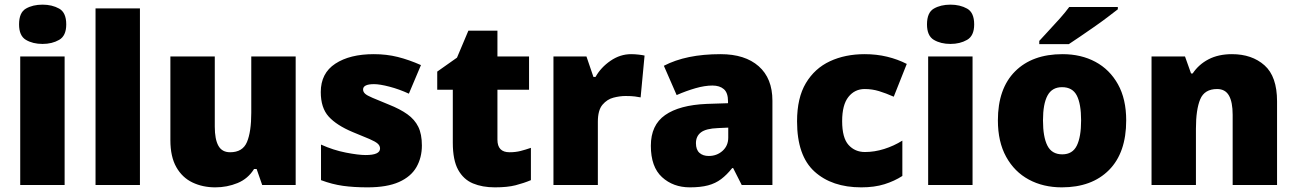

<svg xmlns="http://www.w3.org/2000/svg" viewBox="-20 -796 5578 826"><path d="M163 -776Q204 -776 234.5 -759Q265 -742 265 -691Q265 -642 234.5 -624.5Q204 -607 163 -607Q121 -607 91.5 -624.5Q62 -642 62 -691Q62 -742 91.5 -759Q121 -776 163 -776ZM258 -553V0H67V-553Z M582 0H391V-760H582Z M1252 -553V0H1108L1084 -69H1073Q1047 -27 1002 -8.5Q957 10 906 10Q852 10 808 -11Q764 -32 738.5 -77Q713 -122 713 -193V-553H904V-251Q904 -197 919.5 -169Q935 -141 970 -141Q1024 -141 1042.5 -185Q1061 -229 1061 -311V-553Z M1795 -170Q1795 -118 1771.5 -77Q1748 -36 1696.5 -13Q1645 10 1561 10Q1502 10 1455.5 3.5Q1409 -3 1361 -21V-174Q1414 -150 1468 -139.5Q1522 -129 1553 -129Q1615 -129 1615 -157Q1615 -169 1605 -178Q1595 -187 1569.5 -198Q1544 -209 1497 -228Q1428 -257 1394 -294.5Q1360 -332 1360 -400Q1360 -481 1422.5 -522Q1485 -563 1588 -563Q1643 -563 1691 -551Q1739 -539 1791 -516L1739 -393Q1698 -412 1656 -423Q1614 -434 1589 -434Q1542 -434 1542 -411Q1542 -401 1550.5 -393Q1559 -385 1583 -375Q1607 -365 1653 -346Q1701 -327 1732.5 -304.5Q1764 -282 1779.5 -250.5Q1795 -219 1795 -170Z M2172 -141Q2198 -141 2219.5 -146.5Q2241 -152 2264 -160V-21Q2233 -8 2198 1Q2163 10 2109 10Q2055 10 2014.5 -7Q1974 -24 1951 -65.5Q1928 -107 1928 -182V-410H1861V-488L1946 -548L1995 -664H2120V-553H2256V-410H2120V-195Q2120 -141 2172 -141Z M2695 -563Q2711 -563 2728 -561Q2745 -559 2753 -557L2736 -377Q2726 -379 2711.5 -381Q2697 -383 2671 -383Q2647 -383 2619.5 -376Q2592 -369 2572 -345.5Q2552 -322 2552 -272V0H2361V-553H2503L2533 -465H2542Q2565 -506 2606.5 -534.5Q2648 -563 2695 -563Z M3080 -563Q3185 -563 3244 -511Q3303 -459 3303 -363V0H3171L3134 -73H3130Q3107 -44 3082.5 -25.5Q3058 -7 3026 1.5Q2994 10 2948 10Q2876 10 2828 -34Q2780 -78 2780 -169Q2780 -258 2841.5 -301Q2903 -344 3020 -349L3112 -352V-360Q3112 -397 3094 -412.5Q3076 -428 3045 -428Q3012 -428 2972 -416.5Q2932 -405 2891 -387L2836 -513Q2884 -538 2944.5 -550.5Q3005 -563 3080 -563ZM3069 -245Q3017 -243 2995.5 -226.5Q2974 -210 2974 -180Q2974 -152 2989 -138.5Q3004 -125 3029 -125Q3064 -125 3088.5 -147Q3113 -169 3113 -204V-247Z M3685 10Q3559 10 3484 -58Q3409 -126 3409 -274Q3409 -375 3447 -438.5Q3485 -502 3550.5 -532.5Q3616 -563 3700 -563Q3751 -563 3796.5 -552Q3842 -541 3881 -521L3825 -380Q3791 -395 3761.5 -404Q3732 -413 3700 -413Q3657 -413 3630 -379Q3603 -345 3603 -275Q3603 -203 3630.5 -172.5Q3658 -142 3701 -142Q3742 -142 3783.5 -155Q3825 -168 3862 -191V-39Q3828 -17 3785 -3.5Q3742 10 3685 10Z M4069 -776Q4110 -776 4140.5 -759Q4171 -742 4171 -691Q4171 -642 4140.5 -624.5Q4110 -607 4069 -607Q4027 -607 3997.5 -624.5Q3968 -642 3968 -691Q3968 -742 3997.5 -759Q4027 -776 4069 -776ZM4164 -553V0H3973V-553Z M4825 -278Q4825 -139 4751 -64.5Q4677 10 4548 10Q4468 10 4406 -23.5Q4344 -57 4308.5 -121.5Q4273 -186 4273 -278Q4273 -415 4347 -489Q4421 -563 4551 -563Q4631 -563 4692.5 -530Q4754 -497 4789.5 -433.5Q4825 -370 4825 -278ZM4467 -278Q4467 -207 4486 -169.5Q4505 -132 4550 -132Q4594 -132 4612.5 -169.5Q4631 -207 4631 -278Q4631 -349 4612.5 -385Q4594 -421 4549 -421Q4506 -421 4486.5 -385Q4467 -349 4467 -278ZM4789 -756Q4771 -742 4744 -721.5Q4717 -701 4686 -679.5Q4655 -658 4626.5 -638.5Q4598 -619 4578 -606H4451V-620Q4468 -639 4492 -664.5Q4516 -690 4540 -717Q4564 -744 4580 -766H4789Z M5280 -563Q5366 -563 5420 -515Q5474 -467 5474 -360V0H5283V-302Q5283 -357 5267 -385Q5251 -413 5216 -413Q5162 -413 5143.5 -369Q5125 -325 5125 -242V0H4934V-553H5078L5104 -480H5111Q5137 -519 5179.5 -541Q5222 -563 5280 -563Z"/></svg>

Font: Noto Sans Myanmar Black
Style: Regular
Weight: 900
Designer: Monotype Design Team
Foundry: Monotype Imaging Inc.
Version: Version 2.107; ttfautohint (v1.8.4.7-5d5b)